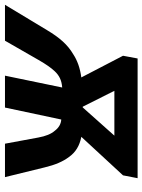

<svg xmlns="http://www.w3.org/2000/svg" viewBox="10 -668 586 791"><g transform="rotate(90 303.5 -273.0)"><path d="M131.3 -280.8Q170.9 -307.1 227.5 -314.5L138.2 -486.3L149.4 -546.4H642.6L630.9 -486.3L472.2 -314.5Q526.9 -304.2 555.2 -263.7Q583 -227.5 598.1 -163.6L638.2 0H500.5L475.1 -137.2Q466.8 -183.1 447.3 -205.1Q428.7 -230 400.9 -231.9L351.6 0H220.2L269 -235.8Q246.1 -233.9 230.5 -226.3Q214.8 -218.8 201.7 -204.6Q181.6 -183.6 155.8 -138.7L76.2 0H-71.8L32.7 -173.3Q56.2 -212.9 79.6 -238.5Q103 -264.2 131.3 -280.8ZM351.1 -320.3 467.3 -450.7H282.7L348.1 -320.3Z"/></g></svg>

Font: Viking Open Sans
Style: Bold Italic
Weight: 700
Italic angle: -12°
Foundry: Ascender Corporation
Version: Version 2.000